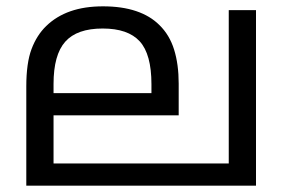

<svg xmlns="http://www.w3.org/2000/svg" viewBox="-20 -586 899 606"><path d="M788 -554V0H63V-313Q63 -387 79.5 -431Q96 -475 126 -504Q158 -535 202.5 -550.5Q247 -566 305 -566Q365 -566 409.5 -551Q454 -536 483 -507Q515 -476 529.5 -429.5Q544 -383 544 -322V-222H149V-70H702V-554ZM304 -496Q223 -496 186 -454.5Q149 -413 149 -321V-292H458V-320Q458 -415 421 -455.5Q384 -496 304 -496Z"/></svg>

Font: hexmalayalam15
Style: Book
Weight: 400
Designer: Jelle Bosma - Monotype Design Team
Foundry: Monotype Imaging Inc.
Version: Version 2.003